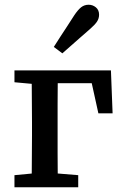

<svg xmlns="http://www.w3.org/2000/svg" viewBox="-20 -790 521 810"><path d="M113 0Q114 -30 114 -67.5Q114 -105 114.5 -144Q115 -183 115 -218V-275Q115 -310 114.5 -349Q114 -388 114 -426Q114 -464 113 -493H224Q224 -464 223.5 -426Q223 -388 223 -349Q223 -310 223 -275V-218Q223 -183 223 -144Q223 -105 223.5 -67.5Q224 -30 224 0ZM189 -439V-493H448L455 -312H395L358 -480L409 -439ZM41 0V-51L147 -61H188L310 -51V0ZM41 -443V-493H165V-433H150ZM207 -592Q221 -614 234.5 -635Q248 -656 263 -678.5Q278 -701 293 -725Q309 -749 322.5 -759.5Q336 -770 354 -770Q371 -770 384.5 -759Q398 -748 398 -728Q398 -712 389 -698.5Q380 -685 358 -666Q338 -649 318.5 -631.5Q299 -614 280.5 -598Q262 -582 243 -565Z"/></svg>

Font: Source Serif 4 Medium
Style: Regular
Weight: 500
Designer: Frank Grießhammer
Foundry: Adobe Systems Incorporated
Version: Version 4.004;hotconv 1.0.116;makeotfexe 2.5.65601